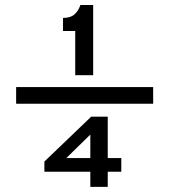

<svg xmlns="http://www.w3.org/2000/svg" viewBox="-20 -724 656 744"><path d="M42.5 -322V-386.5H573.5V-322ZM271.5 -432.5V-604H224V-654.5Q253 -654.5 268.5 -668.2Q284 -682 291.5 -704.5H341V-432.5ZM330 0V-58.5H152V-98L333.5 -272H397.5V-111.5H450V-58.5H397.5V0ZM237 -111.5H330V-202.5Z"/></svg>

Font: Overpass Mono Light
Style: Regular
Weight: 400
Monospace: yes
Version: Version 4.000